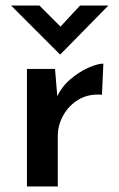

<svg xmlns="http://www.w3.org/2000/svg" viewBox="-20 -671 430 691"><path d="M178 -423 188 -303 184 -320Q201 -358 232.5 -385Q264 -412 297.5 -427Q331 -442 352 -442L347 -330Q299 -334 263.5 -313Q228 -292 208 -256.5Q188 -221 188 -182V0H77V-423ZM122 -651 210 -563 179 -555 268 -651H370L197 -475H196L20 -651Z"/></svg>

Font: Josefin Sans Thin SemiBold
Style: Regular
Weight: 600
Version: Version 2.000